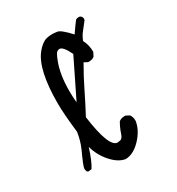

<svg xmlns="http://www.w3.org/2000/svg" viewBox="-165 -798 831 899"><g transform="rotate(-30 250.0 -349.0)"><path d="M252 -6Q215 -12 180 -51.5Q145 -91 131 -142Q110 -75 90 -45L72 -43L66 -47Q62 -55 62 -64Q62 -75 96 -149Q113 -188 119 -231Q107 -335 107 -391Q107 -572 162 -641Q189 -674 214 -681Q229 -685 246 -685Q255 -685 273.5 -682.5Q292 -680 337 -631Q368 -676 378 -688Q385 -692 394 -692L401 -691Q412 -684 412 -673L411 -666Q396 -646 380 -626.5Q364 -607 356 -584Q372 -555 372 -517L362 -497Q351 -487 333 -487H327L308 -497Q275 -440 247 -382.5Q219 -325 189 -269Q213 -92 259 -92Q263 -92 274.5 -94.5Q286 -97 294 -122Q302 -147 317 -173Q329 -183 347 -183H353L372 -173Q382 -159 382 -142V-136Q374 -89 334 -47.5Q294 -6 252 -6ZM186 -351 286 -555Q261 -608 241 -608Q237 -608 229 -604Q221 -600 208 -567Q183 -505 183 -413Q183 -384 186 -351Z"/></g></svg>

Font: Xiaolai SC
Style: Regular
Weight: 400
Designer: Nozomi Seto 瀬戸のぞみ
Version: Version 3.11;December 4, 2020;FontCreator 13.0.0.2613 64-bit